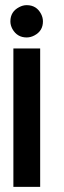

<svg xmlns="http://www.w3.org/2000/svg" viewBox="-20 -565 249 749"><path d="M20.5 -481.4Q20.5 -519.5 54.7 -537.1Q69.3 -544.9 84 -544.9Q123 -544.9 140.6 -509.8Q147.5 -496.1 147.5 -481.4Q147.5 -444.3 114.3 -426.8Q99.6 -418.9 84 -418.9Q46.9 -418.9 28.3 -452.1Q20.5 -466.8 20.5 -481.4ZM32.2 164.1V-376H136.7V164.1Z"/></svg>

Font: Post No Bills Colombo
Style: Bold
Weight: 800
Designer: Kosala Senevirathne, Siva Puranthara, Lasantha Premarathna, Tharique Azeez
Foundry: Mooniak
Version: Version 1.220 ; ttfautohint (v1.5)